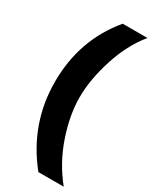

<svg xmlns="http://www.w3.org/2000/svg" viewBox="-229 -763 816 1016"><g transform="rotate(30 179.0 -255.5)"><path d="M203 196Q40 -7 40 -263Q40 -519 197 -707H348Q275 -618 234.5 -491Q194 -364 194 -256.5Q194 -149 236 -25.5Q278 98 358 196Z"/></g></svg>

Font: Hind Jalandhar
Style: Bold
Weight: 700
Designer: Namrata Goyal
Foundry: Indian Type Foundry
Version: Version 0.702;PS 1.0;hotconv 1.0.81;makeotf.lib2.5.63406